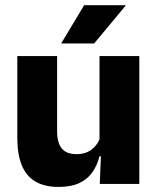

<svg xmlns="http://www.w3.org/2000/svg" viewBox="-20 -707 606 738"><path d="M199.5 -491.5V-202.5Q199.5 -175.5 206.5 -155.8Q213.5 -136 230 -125.2Q246.5 -114.5 275 -114.5Q299 -114.5 316.8 -123Q334.5 -131.5 346.8 -146Q359 -160.5 365 -178L388.5 -106.5H362.5Q354.5 -73.5 336.2 -46.5Q318 -19.5 286.2 -4Q254.5 11.5 205 11.5Q150.5 11.5 115.2 -9.8Q80 -31 63.2 -73Q46.5 -115 46.5 -178V-491.5ZM515.5 -491.5V0H363.5L368.5 -123L362.5 -137V-491.5ZM303.5 -687H462.5V-685L342 -540H216V-541.5Z"/></svg>

Font: Anek Telugu
Style: Bold
Weight: 700
Designer: Omkar Bhoir (Telugu), Yesha Goshar (Latin)
Foundry: Ek Type
Version: Version 1.003